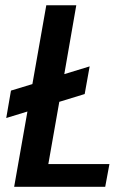

<svg xmlns="http://www.w3.org/2000/svg" viewBox="-20 -715 484 735"><path d="M157.2 -694.8H272L226.1 -431.2L323.2 -460.9L304.2 -355L207 -325.2L165 -86.9H398.9L382.8 0H34.2L85 -288.1L3.9 -263.2L22 -368.2L104 -393.1Z"/></svg>

Font: SVN-Poppins Medium
Style: Italic
Weight: 500
Italic angle: -10°
Designer: Ninad Kale (Devanagari), Jonny Pinhorn (Latin)
Foundry: Indian Type Foundry
Version: Version 3.002 2017